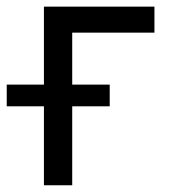

<svg xmlns="http://www.w3.org/2000/svg" viewBox="-63 -550 516 570"><path d="M395.5 -453.1H151.4V0H67.4V-530.3H395.5ZM-43 -298.8H262.7V-234.4H-43Z"/></svg>

Font: Pretendard JP Variable
Style: Regular
Weight: 400
Designer: Base glyphs from Inter by Rasmus Andersson; Hangul glyphs from Noto Sans CJK(Source Han Sans) by Jang Soo-young and Kang
Foundry: Kil Hyung-jin
Version: Version 1.307;Glyphs 3.2 (3192)